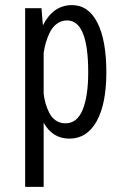

<svg xmlns="http://www.w3.org/2000/svg" viewBox="-20 -532 490 752"><path d="M78.5 -500H142.5L148 -432.5Q188 -512 262 -512Q326.5 -512 361.5 -443Q396.5 -374 396.5 -249Q396.5 -125 358.5 -57Q320.5 11 252 11Q185.5 11 151 -51.5V200H78.5ZM243 -452Q221 -452 203.5 -439.5Q186 -427 175.8 -406.2Q165.5 -385.5 159.8 -365.8Q154 -346 151 -325V-165Q153.5 -144.5 158.5 -126.8Q163.5 -109 173 -90Q182.5 -71 198.8 -60Q215 -49 236.5 -49Q282 -49 303.8 -102.2Q325.5 -155.5 325.5 -249Q325.5 -452 243 -452Z"/></svg>

Font: League Mono Condensed Light
Style: Regular
Weight: 300
Width: 1
Designer: Tyler Finck
Foundry: The League of Moveable Type / Tyler Finck
Version: Version 2.210